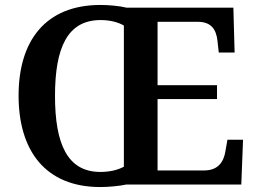

<svg xmlns="http://www.w3.org/2000/svg" viewBox="-20 -745 1036 775"><path d="M385 10C417 10 461 6 489 0H954L961 -181H898L890 -135C883 -91 860 -57 804 -57H616V-345H856V-401H616V-657H778C833 -657 853 -626 858 -579L863 -533H927L922 -714H491C463 -721 419 -725 386 -725C163 -725 55 -580 55 -359C55 -137 163 10 385 10ZM385 -51C252 -51 202 -164 202 -358C202 -552 252 -664 386 -664C426 -664 457 -655 480 -642V-72C455 -59 424 -51 385 -51Z"/></svg>

Font: Noto Serif Gurmukhi SemiBold
Style: Regular
Weight: 600
Designer: Vaibhav Singh and the Monotype Design Team
Foundry: Monotype Imaging Inc.
Version: Version 2.004